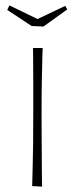

<svg xmlns="http://www.w3.org/2000/svg" viewBox="-20 -696 273 716"><path d="M137 0 100 -2Q100 -2 100.5 -22.5Q101 -43 102 -79.5Q103 -116 103.5 -164Q104 -212 104 -267Q104 -340 104 -396.5Q104 -453 103.5 -485Q103 -517 103 -517H139Q139 -517 138 -484.5Q137 -452 136 -395Q135 -338 135 -266Q135 -212 135.5 -164Q136 -116 136 -79Q136 -42 136.5 -21Q137 0 137 0ZM142 -597 98 -599 7 -659 15 -676 120 -625 223 -674 231 -661Z"/></svg>

Font: Truculenta Thin
Style: Regular
Weight: 250
Version: Version 1.002